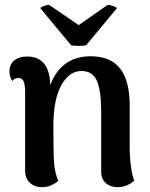

<svg xmlns="http://www.w3.org/2000/svg" viewBox="-20 -761 623 795"><path d="M536 -13Q505 14 467 14Q437 14 418 -3Q399 -20 399 -49V-307Q398 -389 380.5 -428Q363 -467 317 -467Q267 -467 234 -408.5Q201 -350 201 -237Q201 -123 204 -85Q207 -47 221 -12Q210 -2 192.5 6Q175 14 154 14Q123 14 103.5 -4.5Q84 -23 84 -54V-386Q83 -414 77 -426Q71 -438 57 -438Q38 -438 31 -425Q19 -445 19 -465Q19 -493 38.5 -510Q58 -527 93 -527Q138 -527 162.5 -497.5Q187 -468 188 -408Q209 -466 251 -497Q293 -528 356 -528Q438 -528 477.5 -477Q517 -426 517 -325V-136Q520 -53 536 -13ZM306 -657 426 -741Q434 -741 448.5 -736Q463 -731 464 -727L337 -574Q328 -571 308 -571Q283 -571 274 -574L147 -727Q148 -731 161.5 -736Q175 -741 183 -741Z"/></svg>

Font: Arima Madurai ExtraBold
Style: Regular
Weight: 800
Designer: Joana Correia and Natanael Gama
Foundry: NDISCOVER
Version: Version 1.020